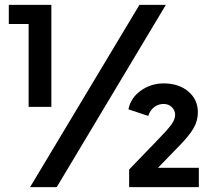

<svg xmlns="http://www.w3.org/2000/svg" viewBox="-20 -765 865 785"><path d="M97 -667H16V-745H190V-328H97ZM550 -745H658L212 0H103ZM508 -72 620 -188Q665 -234 680.5 -255.5Q696 -277 696 -295Q696 -314 682.5 -327Q669 -340 649 -340Q628 -340 611 -327.5Q594 -315 586 -291L505 -318Q515 -366 556.5 -395Q598 -424 649 -424Q711 -424 750 -391Q789 -358 789 -306Q789 -271 771.5 -241Q754 -211 719 -175L626 -79H793V0H508Z"/></svg>

Font: Eudoxus Sans
Style: Bold
Weight: 700
Designer: Stijn de Vries
Foundry: tokotype
Version: Version 2.005